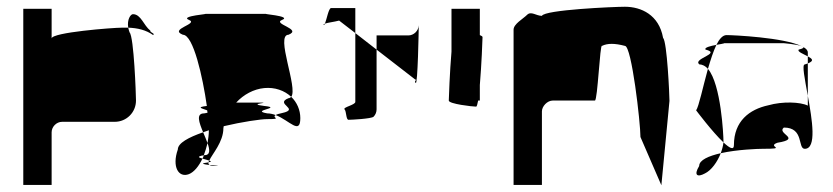

<svg xmlns="http://www.w3.org/2000/svg" viewBox="-20 -736 2470 569"><path d="M49 -188H133V-344C133 -360 147 -375 164 -375H320C355 -375 383 -403 383 -438C383 -454 377 -627 364 -640C362 -645 361 -650 360 -654H342C314 -654 133 -640 133 -622V-710H49ZM360 -654C356 -678 367 -694 374 -694C398 -694 406 -660 425 -646C425 -638 440 -638 434 -632C413 -647 388 -653 360 -654Z M507 -293C489 -242 509 -208 540 -220C555 -226 569 -243 580 -266C569 -269 562 -272 584 -276C588 -287 592 -299 595 -312C591 -322 587 -333 582 -344C539 -329 507 -312 507 -293ZM522 -633C479 -650 570 -665 540 -677C510 -689 610 -695 585 -695H772C747 -695 847 -689 816 -677C786 -665 877 -650 835 -633C795 -633 864 -475 843 -449C823 -468 794 -478 763 -475C732 -472 702 -456 680 -432H741C801 -432 704 -429 763 -422C821 -416 719 -409 772 -400C780 -400 789 -398 797 -395C783 -387 820 -383 772 -383C753 -383 698 -375 643 -362C643 -360 642 -358 642 -356C642 -315 609 -280 600 -260C595 -262 586 -264 580 -266C582 -269 583 -272 584 -276H585C604 -276 602 -292 595 -312C597 -324 599 -337 599 -350C593 -348 588 -346 582 -344C570 -373 560 -400 585 -400C589 -401 593 -401 595 -402C595 -404 594 -407 594 -409C582 -414 558 -418 593 -422C581 -507 553 -633 522 -633ZM593 -254C595 -254 597 -255 598 -255C597 -252 598 -249 601 -247C585 -249 571 -251 593 -254ZM598 -255C608 -257 606 -258 600 -260C599 -258 598 -257 598 -255ZM601 -247C604 -245 608 -244 616 -244C639 -244 619 -245 601 -247ZM797 -395C838 -379 870 -335 870 -386C870 -410 860 -433 843 -449C841 -447 838 -445 835 -445C792 -428 871 -413 816 -401C806 -399 800 -397 797 -395Z M939 -662C940 -661 942 -663 943 -666C940 -665 938 -663 939 -662ZM943 -666C948 -678 954 -712 961 -712H1033V-638L985 -675C970 -671 951 -669 943 -666ZM1001 -412C1007 -406 1005 -381 1013 -381C1022 -381 1080 -384 1087 -390C1093 -396 1096 -404 1096 -412V-589L1033 -638V-434C1033 -425 995 -418 1001 -412ZM1096 -589V-631H1190C1206 -631 1220 -644 1221 -661C1221 -647 1218 -484 1212 -490C1205 -497 1219 -500 1211 -500ZM1221 -661V-662Z M1310 -438C1310 -428 1380 -420 1391 -420C1393 -420 1395 -427 1397 -438H1402V-484C1407 -542 1410 -620 1410 -626C1410 -628 1407 -630 1402 -632V-710H1318V-583C1313 -525 1310 -444 1310 -438Z M1502 -188H1586V-406C1586 -421 1602 -438 1618 -438H1743C1751 -438 1758 -607 1764 -600C1780 -608 1802 -608 1832 -600C1852 -600 1878 -372 1878 -330L1940 -187L1964 -437C1964 -454 1957 -612 1945 -624C1933 -692 1880 -716 1832 -716C1800 -716 1593 -707 1586 -689C1569 -689 1554 -704 1542 -692C1530 -680 1502 -665 1502 -648Z M2043 -409C2043 -409 2091 -345 2124 -314V-318C2124 -335 2117 -486 2078 -532C2063 -478 2051 -420 2043 -409ZM2052 -244C2035 -216 2047 -210 2069 -222C2088 -231 2106 -256 2116 -282C2081 -274 2052 -262 2052 -244ZM2053 -545C2030 -562 2120 -577 2071 -589C2066 -595 2086 -600 2103 -603C2094 -584 2086 -559 2078 -532C2071 -540 2062 -545 2053 -545ZM2103 -603C2122 -607 2138 -608 2115 -608H2303C2300 -608 2342 -605 2356 -599C2303 -625 2153 -632 2133 -632C2122 -632 2112 -621 2103 -603ZM2116 -282C2120 -293 2123 -304 2124 -314C2142 -297 2155 -290 2155 -306C2155 -377 2201 -412 2257 -424C2299 -436 2352 -434 2374 -423V-452C2387 -381 2401 -295 2365 -295C2343 -295 2364 -358 2303 -358C2280 -340 2358 -325 2284 -313C2250 -301 2318 -295 2240 -295C2227 -295 2165 -293 2116 -282ZM2347 -589C2342 -583 2361 -576 2374 -569V-580C2374 -587 2369 -592 2360 -597C2363 -595 2360 -592 2347 -589ZM2356 -599C2358 -598 2359 -598 2360 -597C2359 -598 2357 -598 2356 -599ZM2365 -545C2356 -545 2365 -502 2374 -452V-548ZM2374 -548V-569C2387 -562 2394 -556 2374 -548Z"/></svg>

Font: bitstorm
Style: Regular
Weight: 400
Version: Version 0.2